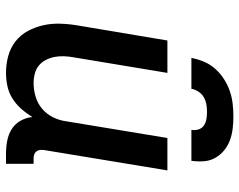

<svg xmlns="http://www.w3.org/2000/svg" viewBox="-99 -691 798 640"><g transform="rotate(90 300.0 -371.0)"><path d="M223 8Q194 8 166.5 0.5Q139 -7 117.5 -24Q96 -41 83 -65.5Q70 -90 64 -117Q58 -144 59 -173.5Q60 -203 65 -232L115 -530H223L171 -217Q168 -201 167.5 -184.5Q167 -168 170 -153Q173 -138 180 -124.5Q187 -111 198.5 -101.5Q210 -92 225.5 -88Q241 -84 257 -84Q279 -84 301.5 -90.5Q324 -97 342 -112Q360 -127 370.5 -148Q381 -169 384 -191L440 -530H548L480 -118Q479 -111 480 -104.5Q481 -98 485 -93Q489 -88 495 -86Q501 -84 508 -84H526V8H493Q471 8 449.5 4Q428 0 410.5 -11Q393 -22 382.5 -40.5Q372 -59 370 -80Q358 -60 342.5 -42.5Q327 -25 307.5 -13Q288 -1 266 3.5Q244 8 223 8ZM173 -610Q177 -631 185.5 -651.5Q194 -672 209 -689Q224 -706 243.5 -718.5Q263 -731 283.5 -738Q304 -745 325.5 -747.5Q347 -750 368 -750Q389 -750 409.5 -747.5Q430 -745 448.5 -738Q467 -731 482 -718.5Q497 -706 506.5 -689Q516 -672 517.5 -651.5Q519 -631 516 -610H413Q415 -622 411.5 -633.5Q408 -645 398.5 -651.5Q389 -658 377 -660Q365 -662 353 -662Q341 -662 328.5 -660Q316 -658 304.5 -651.5Q293 -645 285.5 -633.5Q278 -622 276 -610Z"/></g></svg>

Font: Iosevka Curly SmBdEx
Style: Italic
Weight: 600
Width: 7
Italic angle: -9°
Monospace: yes
Designer: Belleve Invis
Foundry: Belleve Invis
Version: Version 11.1.0; ttfautohint (v1.8.3)